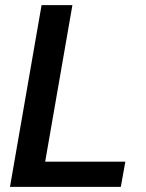

<svg xmlns="http://www.w3.org/2000/svg" viewBox="-20 -731 570 751"><path d="M263.2 -710.9H142.6L19 0H452.6L470.2 -98.6H156.7Z"/></svg>

Font: Roboto Medium
Style: Italic
Weight: 500
Italic angle: -12°
Designer: Google
Version: Version 2.137; 2017